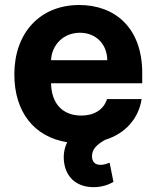

<svg xmlns="http://www.w3.org/2000/svg" viewBox="-20 -573 638 782"><path d="M416.9 -327.8H187.9C190.7 -390.3 238.3 -439.6 305.4 -439.6C371.1 -439.6 416.5 -392.8 416.9 -327.8ZM38.4 -270.2C38.4 -117.2 118.6 -15.3 253.6 6.4C240.1 34.1 236.5 65.7 242.2 95.5C253.2 155.5 298.3 189.3 361.2 189.3C397.4 189.3 424.7 177.9 442.1 168L426.5 89.8C416.9 93 405.2 98.4 389.2 98.4C366.5 98.4 354.4 85.6 354.8 62.9C354.4 34.4 376.1 14.2 408.7 -3.6C492.2 -29.8 544.4 -90.6 556.8 -169.4H415.8C402.7 -126.8 363.6 -102.3 311.4 -102.3C235.4 -102.3 189.6 -150.2 187.9 -234H559.3V-275.6C559.3 -460.9 447.1 -552.6 302.9 -552.6C142.4 -552.6 38.4 -438.6 38.4 -270.2Z"/></svg>

Font: GiG Sans
Style: Bold
Weight: 700
Designer: Andreas Faust
Version: Version 1.100;FEAKit 1.0